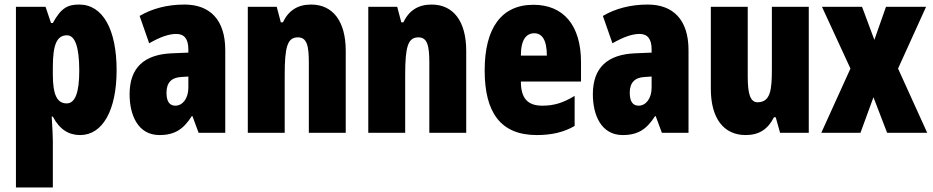

<svg xmlns="http://www.w3.org/2000/svg" viewBox="-20 -583 4096 843"><path d="M328 -563C279 -563 249 -550 212 -482H204L180 -553H50V240H212V35C212 14 210 -21 207 -71H212C242 -14 282 10 332 10C430 10 492 -98 492 -275C492 -454 431 -563 328 -563ZM274 -428C309 -428 328 -378 328 -273C328 -177 310 -129 273 -129C230 -129 212 -168 212 -256V-288C212 -388 230 -428 274 -428Z M790 -563C714 -563 647 -545 593 -513L635 -393C684 -421 722 -434 754 -434C790 -434 807 -411 807 -366V-352L735 -349C614 -344 549 -287 549 -169C549 -79 585 10 680 10C749 10 786 -17 822 -73H825L852 0H969V-363C969 -498 900 -563 790 -563ZM777 -245 807 -247V-198C807 -151 782 -119 750 -119C724 -119 711 -138 711 -176C711 -220 733 -243 777 -245Z M1346 -563C1287 -563 1247 -537 1222 -485H1213L1195 -553H1068V0H1230V-253C1230 -378 1242 -419 1288 -419C1328 -419 1336 -381 1336 -308V0H1498V-360C1498 -489 1442 -563 1346 -563Z M1875 -563C1816 -563 1776 -537 1751 -485H1742L1724 -553H1597V0H1759V-253C1759 -378 1771 -419 1817 -419C1857 -419 1865 -381 1865 -308V0H2027V-360C2027 -489 1971 -563 1875 -563Z M2322 -562C2181 -562 2108 -459 2108 -274C2108 -90 2177 10 2337 10C2401 10 2455 -2 2503 -30V-162C2452 -131 2412 -119 2361 -119C2297 -119 2267 -151 2267 -225H2531V-310C2531 -472 2454 -562 2322 -562ZM2326 -437C2359 -437 2381 -409 2381 -339H2267C2267 -411 2292 -437 2326 -437Z M2824 -563C2748 -563 2681 -545 2627 -513L2669 -393C2718 -421 2756 -434 2788 -434C2824 -434 2841 -411 2841 -366V-352L2769 -349C2648 -344 2583 -287 2583 -169C2583 -79 2619 10 2714 10C2783 10 2820 -17 2856 -73H2859L2886 0H3003V-363C3003 -498 2934 -563 2824 -563ZM2811 -245 2841 -247V-198C2841 -151 2816 -119 2784 -119C2758 -119 2745 -138 2745 -176C2745 -220 2767 -243 2811 -245Z M3531 -553H3369V-280C3369 -191 3364 -134 3306 -134C3274 -134 3263 -172 3263 -246V-553H3101V-193C3101 -64 3157 10 3254 10C3313 10 3352 -16 3378 -68H3386L3405 0H3531Z M3714 -282 3586 0H3758L3815 -156L3875 0H4051L3923 -282L4046 -553H3870L3819 -408L3765 -553H3589Z"/></svg>

Font: Noto Sans Thai ExtCond Blk
Style: Regular
Weight: 900
Width: 2
Designer: Monotype Design Team
Foundry: Monotype Imaging Inc.
Version: Version 2.002